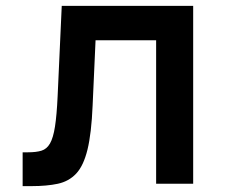

<svg xmlns="http://www.w3.org/2000/svg" viewBox="-20 -625 790 653"><path d="M57 8V-107H75Q103 -107 121 -112.5Q139 -118 150 -137Q161 -156 167 -194.5Q173 -233 176 -298L190 -605H637V0H511V-488H305L295 -266Q291 -171 277.5 -116Q264 -61 239 -34.5Q214 -8 176.5 0Q139 8 88 8Z"/></svg>

Font: Martian Mono SemiExpanded Medium
Style: Regular
Weight: 500
Width: 6
Designer: Roman Shamin
Foundry: Evil Martians
Version: Version 1.000